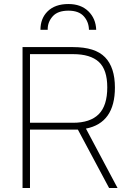

<svg xmlns="http://www.w3.org/2000/svg" viewBox="-20 -934 653 954"><path d="M564 0H522L367 -290H129V0H92V-700H343Q453 -700 502 -649.5Q551 -599 551 -499Q551 -323 407 -295ZM343 -324Q428 -324 470.5 -366.5Q513 -409 513 -500Q513 -588 471 -626.5Q429 -665 343 -665H129V-324ZM458 -786H422Q421 -826 396 -853.5Q371 -881 320 -881Q267 -881 242 -853Q217 -825 217 -789V-786H181Q181 -842 216 -877Q253 -914 320 -914Q382 -914 419 -878Q456 -842 458 -786Z"/></svg>

Font: Storia Sans Thin
Style: Regular
Weight: 100
Designer: Accademia di Belle Arti di Urbino and others
Foundry: Accademia di Belle Arti di Urbino and others.
Version: Version 60.001;May 25, 2020;FontCreator 12.0.0.2522 64-bit